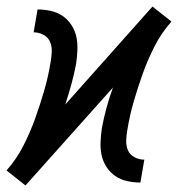

<svg xmlns="http://www.w3.org/2000/svg" viewBox="-35 -559 555 588"><path d="M43 9 14 -14 -15 -37Q16 -72 37 -113.5Q58 -155 73 -197Q88 -239 100.5 -282Q113 -325 120 -369Q123 -385 123.5 -401.5Q124 -418 118 -431.5Q112 -445 98 -452.5Q84 -460 68 -460L80 -530Q101 -530 121 -525.5Q141 -521 157 -510Q173 -499 184 -482Q195 -465 199 -445.5Q203 -426 202 -405Q201 -384 198 -363Q192 -331 183.5 -300.5Q175 -270 165 -239L432 -539L461 -516L490 -493Q459 -458 438 -416.5Q417 -375 402 -333Q387 -291 374.5 -248Q362 -205 355 -161Q352 -145 351.5 -128.5Q351 -112 357 -98.5Q363 -85 377 -77.5Q391 -70 407 -70L395 0Q374 0 354 -4.5Q334 -9 318 -20Q302 -31 291 -48Q280 -65 276 -84.5Q272 -104 273 -125Q274 -146 277 -167Q283 -199 291.5 -230Q300 -261 311 -291Z"/></svg>

Font: Iosevka Curly Oblique
Style: Regular
Weight: 400
Italic angle: -9°
Monospace: yes
Designer: Belleve Invis
Foundry: Belleve Invis
Version: Version 11.1.0; ttfautohint (v1.8.3)